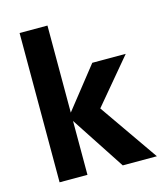

<svg xmlns="http://www.w3.org/2000/svg" viewBox="-98 -704 674 780"><g transform="rotate(-15 239.5 -314.0)"><path d="M465.8 0 293.9 -247.1 451.2 -434.6H310.5L173.8 -261.7V-627.9H56.6V0H173.8V-226.6L322.3 0Z"/></g></svg>

Font: Namkio Khamti Book
Style: Bold
Weight: 800
Designer: Debbi Hosken
Foundry: SIL International
Version: Version 3.917